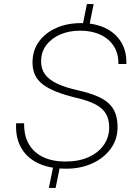

<svg xmlns="http://www.w3.org/2000/svg" viewBox="-20 -834 673 939"><path d="M305 -9Q221 -9 165 -36.5Q109 -64 82 -114Q55 -164 59 -231H98Q97 -170 121.5 -128.5Q146 -87 191.5 -65.5Q237 -44 300 -44Q365 -44 413 -65.5Q461 -87 487.5 -125Q514 -163 514 -210Q514 -251 497.5 -278.5Q481 -306 446 -324Q411 -342 356 -355Q297 -369 255.5 -385.5Q214 -402 188.5 -422Q163 -442 151 -468Q139 -494 139 -528Q139 -587 170 -630Q201 -673 254.5 -697Q308 -721 377 -721Q444 -721 494.5 -697Q545 -673 572.5 -628Q600 -583 598 -521H559Q560 -571 537 -607.5Q514 -644 471.5 -664Q429 -684 372 -684Q318 -684 275 -665.5Q232 -647 206.5 -613.5Q181 -580 181 -533Q181 -498 199.5 -471.5Q218 -445 258.5 -425.5Q299 -406 363 -392Q415 -380 451.5 -365Q488 -350 511 -329Q534 -308 544.5 -279Q555 -250 555 -212Q555 -152 521 -106Q487 -60 430.5 -34.5Q374 -9 305 -9ZM219 85 243 -33H276L252 85ZM383 -705 405 -814H438L416 -705Z"/></svg>

Font: Mona Sans ExtraLight
Style: Italic
Weight: 200
Italic angle: -11.6951°
Designer: Deni Anggara
Foundry: GitHub
Version: Version 2.000